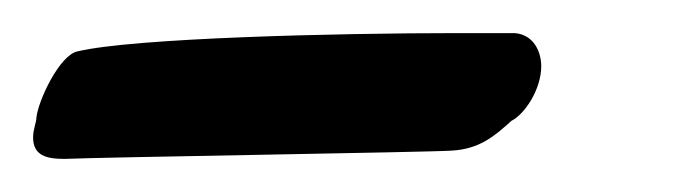

<svg xmlns="http://www.w3.org/2000/svg" viewBox="-47 -274 416 116"><path d="M230 -254C155 -254 34 -251 0 -243C-11 -241 -24 -213 -25 -203C-25 -200 -27 -196 -27 -191C-27 -180 -19 -178 -8 -178C13 -179 211 -182 226 -183C243 -184 252 -192 262 -201C270 -205 280 -220 280 -234C280 -242 276 -253 264 -254C254 -254 243 -254 230 -254Z"/></svg>

Font: Oregano
Style: Italic
Weight: 400
Italic angle: -12°
Designer: Astigmatic (AOETI)
Foundry: Astigmatic (AOETI)
Version: Version 1.000